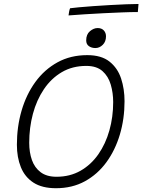

<svg xmlns="http://www.w3.org/2000/svg" viewBox="-20 -944 734 989"><path d="M268.5 25.5Q197 25.5 152.5 -3.2Q108 -32 87.5 -82.8Q67 -133.5 67 -198.5Q67 -291 91.2 -374.2Q115.5 -457.5 162.2 -521.8Q209 -586 276.2 -623Q343.5 -660 429.5 -660Q502 -660 544 -626.8Q586 -593.5 603.8 -539.5Q621.5 -485.5 621.5 -422.5Q621.5 -332 597.5 -251.2Q573.5 -170.5 528 -108.2Q482.5 -46 417.2 -10.2Q352 25.5 268.5 25.5ZM271 -33.5Q340.5 -33.5 394.8 -64.5Q449 -95.5 486.5 -149.2Q524 -203 543.5 -272.2Q563 -341.5 563 -418Q563 -465.5 550.5 -508.2Q538 -551 507.8 -577.8Q477.5 -604.5 424.5 -604.5Q353 -604.5 298.2 -572.2Q243.5 -540 206 -484.2Q168.5 -428.5 149.5 -357.5Q130.5 -286.5 130.5 -208.5Q130.5 -159 144.5 -119.5Q158.5 -80 189.5 -56.8Q220.5 -33.5 271 -33.5ZM483 -799.5Q503.5 -799.5 514.8 -787.2Q526 -775 526 -757Q526 -729.5 509.2 -713Q492.5 -696.5 471.5 -696.5Q452 -696.5 438 -706.2Q424 -716 424 -736Q424 -767 443.2 -783.2Q462.5 -799.5 483 -799.5ZM690 -882Q655.5 -882 610 -880.2Q564.5 -878.5 514.8 -876Q465 -873.5 418 -870.5Q371 -867.5 333 -864.5Q334 -872.5 336 -883.8Q338 -895 341 -901.5Q354.5 -903.5 386.8 -906.5Q419 -909.5 461.2 -912.5Q503.5 -915.5 547.8 -918Q592 -920.5 630.8 -922Q669.5 -923.5 693.5 -923.5Z"/></svg>

Font: Grandstander ExtraLight
Style: Italic
Weight: 200
Italic angle: -15°
Designer: Tyler Finck
Foundry: Etcetera Type Co
Version: Version 1.200; ttfautohint (v1.8.3)